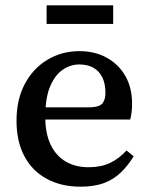

<svg xmlns="http://www.w3.org/2000/svg" viewBox="-20 -688 561 721"><path d="M282 13Q210 13 155.5 -16.5Q101 -46 71.5 -101.5Q42 -157 42 -235Q42 -314 73 -372.5Q104 -431 158 -463.5Q212 -496 278 -496Q336 -496 380.5 -471.5Q425 -447 450.5 -403Q476 -359 476 -298Q476 -281 474 -265.5Q472 -250 469 -239H94V-285H322Q356 -287 366 -301.5Q376 -316 376 -339Q376 -374 364 -398Q352 -422 330 -434Q308 -446 278 -446Q245 -446 216 -426.5Q187 -407 168.5 -364Q150 -321 150 -249Q150 -187 170 -145Q190 -103 226.5 -81.5Q263 -60 312 -60Q359 -60 393 -76Q427 -92 455 -123L482 -101Q461 -67 434.5 -41Q408 -15 371.5 -1Q335 13 282 13ZM155 -598V-668H405V-598Z"/></svg>

Font: Source Serif 4 18pt Medium
Style: Regular
Weight: 500
Designer: Frank Grießhammer
Foundry: Adobe Systems Incorporated
Version: Version 4.004;hotconv 1.0.116;makeotfexe 2.5.65601